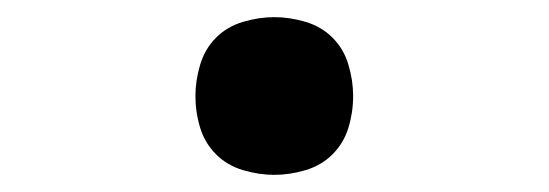

<svg xmlns="http://www.w3.org/2000/svg" viewBox="-20 -196 640 224"><path d="M300 8Q282 8 263.5 2.5Q245 -3 232 -16Q219 -29 213.5 -47Q208 -65 208 -84Q208 -102 213.5 -120.5Q219 -139 232 -152Q245 -165 263.5 -170.5Q282 -176 300 -176Q318 -176 336.5 -170.5Q355 -165 368 -152Q381 -139 386.5 -120.5Q392 -102 392 -84Q392 -65 386.5 -47Q381 -29 368 -16Q355 -3 336.5 2.5Q318 8 300 8Z"/></svg>

Font: Iosevka Curly Slab SmBdEx
Style: Regular
Weight: 600
Width: 7
Monospace: yes
Designer: Belleve Invis
Foundry: Belleve Invis
Version: Version 11.1.0; ttfautohint (v1.8.3)